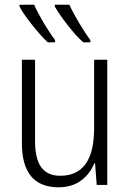

<svg xmlns="http://www.w3.org/2000/svg" viewBox="-20 -786 554 816"><path d="M436 0H391L384 -92H381Q362 -46 323.5 -18Q285 10 229 10Q73 10 73 -178V-532H129V-187Q129 -111 155.5 -75Q182 -39 236 -39Q380 -39 380 -241V-532H436ZM214 -616V-606H183Q155 -632 117.5 -679Q80 -726 63 -758V-766H125Q140 -732 166.5 -687.5Q193 -643 214 -616ZM364 -616V-606H334Q306 -630 268.5 -678Q231 -726 213 -758V-766H275Q289 -734 316.5 -688Q344 -642 364 -616Z"/></svg>

Font: Noto Sans UI NarrowLight
Style: Regular
Weight: 300
Width: 4
Designer: Monotype Design Team
Foundry: Monotype Imaging Inc.
Version: Version 1.001